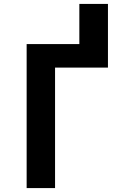

<svg xmlns="http://www.w3.org/2000/svg" viewBox="-20 -960 640 980"><path d="M116 0V-735H385V-940H531V-615H261V0Z"/></svg>

Font: Iosevka Curly Heavy Extended
Style: Regular
Weight: 900
Width: 7
Monospace: yes
Designer: Belleve Invis
Foundry: Belleve Invis
Version: Version 11.1.0; ttfautohint (v1.8.3)